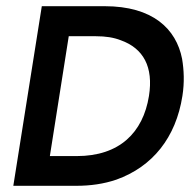

<svg xmlns="http://www.w3.org/2000/svg" viewBox="-20 -600 613 620"><path d="M23 0H226C272 0 315 -6 356 -20C473 -62 548 -156 569 -290C576 -334 574 -374 568 -410C549 -507 473 -580 318 -580H115ZM141 -96 202 -483H290C321 -483 347 -479 370 -470C443 -444 476 -384 461 -290C442 -172 366 -96 228 -96Z"/></svg>

Font: Charger Sport
Style: BlkExtObl
Weight: 900
Designer: Jasper
Foundry: Cannot Into Space Fonts
Version: Version 1.1